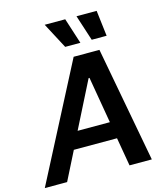

<svg xmlns="http://www.w3.org/2000/svg" viewBox="-157 -1066 1017 1170"><g transform="rotate(-15 351.5 -480.5)"><path d="M119.7 0 210.2 -179.3H482.6L513.5 0H654.1L518.5 -727.3H355.8L-21 0ZM235.8 -961.3 321.7 -799H417.6L365.4 -961.3ZM262.4 -285.2 410.2 -578.1H415.8L465.9 -285.2ZM436.4 -961.3 489 -799H583.1L563.6 -961.3Z"/></g></svg>

Font: Margiela Sans Semi Bold
Style: Italic
Weight: 600
Italic angle: -9.39999°
Designer: Stefan Endress, Andreas Faust
Version: Version 1.100;FEAKit 1.0